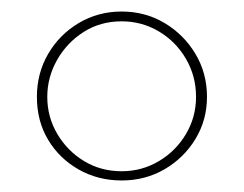

<svg xmlns="http://www.w3.org/2000/svg" viewBox="-20 -722 423 333"><path d="M44 -554Q44 -595 63.5 -628.5Q83 -662 116.5 -682Q150 -702 191 -702Q232 -702 265.5 -682Q299 -662 319 -628.5Q339 -595 339 -554Q339 -514 319 -481Q299 -448 265.5 -428.5Q232 -409 191 -409Q150 -409 116.5 -428Q83 -447 63.5 -479.5Q44 -512 44 -554ZM62 -554Q62 -519 79.5 -489.5Q97 -460 126 -442.5Q155 -425 191 -425Q226 -425 255.5 -442.5Q285 -460 302.5 -489.5Q320 -519 320 -554Q320 -590 302.5 -620Q285 -650 255.5 -667.5Q226 -685 191 -685Q154 -685 125 -666.5Q96 -648 79 -618Q62 -588 62 -554Z"/></svg>

Font: Synthetic Thin
Style: Regular
Weight: 100
Designer: Santiago Orozco
Foundry: Typemade
Version: Version 2.000; ttfautohint (v1.8.4.7-5d5b)